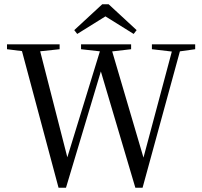

<svg xmlns="http://www.w3.org/2000/svg" viewBox="-20 -879 952 905"><path d="M256 6H291L461 -561L465 -574H446L618 6H652L837 -670H799L652 -120L648 -103H666L499 -670H461L292 -120L287 -104H306L161 -670H75ZM13 -647 116 -634H139L261 -647V-670H13ZM362 -647 460 -636 486 -634 598 -647V-670H362ZM696 -647 799 -635H814L900 -647V-670H696ZM492 -859H462L330 -737L344 -719L503 -818H451L610 -719L624 -737Z"/></svg>

Font: Source Serif 4 48pt
Style: Regular
Weight: 400
Designer: Frank Grie√ühammer
Foundry: Adobe Systems Incorporated
Version: Version 4.004;hotconv 1.0.116;makeotfexe 2.5.65601